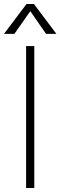

<svg xmlns="http://www.w3.org/2000/svg" viewBox="-34 -943 303 963"><path d="M97 0V-712H138V0ZM38 -773H-14L99 -923H136L249 -773H197L118 -887Z"/></svg>

Font: Muli ExtraLight
Style: Regular
Weight: 250
Designer: Vernon Adams
Foundry: Vernon Adams
Version: Version 2.100; ttfautohint (v1.8.1.43-b0c9)